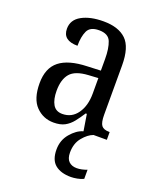

<svg xmlns="http://www.w3.org/2000/svg" viewBox="-144 -631 776 951"><g transform="rotate(20 243.5 -156.0)"><path d="M173 10Q118 10 80 -29Q42 -68 42 -150Q42 -230 90 -268Q138 -306 236 -309L306 -312V-373Q306 -429 292.5 -463Q279 -497 230 -497Q183 -497 169 -466.5Q155 -436 155 -388Q77 -388 77 -450Q77 -497 121.5 -521.5Q166 -546 236 -546Q315 -546 355.5 -507Q396 -468 396 -372V-113Q396 -71 407.5 -56Q419 -41 448 -41H451V0H328L314 -87H308Q290 -59 272.5 -37Q255 -15 232 -2.5Q209 10 173 10ZM199 -45Q249 -45 278 -86Q307 -127 307 -191V-273L256 -270Q187 -266 160.5 -234.5Q134 -203 134 -144Q134 -98 149.5 -71.5Q165 -45 199 -45ZM346 234Q293 234 263 209.5Q233 185 233 130Q233 81 263 45.5Q293 10 327 0H381Q353 10 327 41.5Q301 73 301 121Q301 153 316.5 168Q332 183 358 183Q383 183 412 172V220Q398 227 379 230.5Q360 234 346 234Z"/></g></svg>

Font: Noto Serif Ethiopic Condensed
Style: Regular
Weight: 400
Width: 3
Designer: Monotype Design Team
Foundry: Monotype Imaging Inc.
Version: Version 2.102; ttfautohint (v1.8.4.7-5d5b)